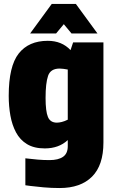

<svg xmlns="http://www.w3.org/2000/svg" viewBox="-20 -789 582 969"><path d="M281 160Q240 160 200 156.5Q160 153 134 149.5Q108 146 108 146V10Q142 14 170.5 16.5Q199 19 230 19Q274 19 298 2.5Q322 -14 322 -51V-82Q277 -40 206 -40Q152 -40 116.5 -61.5Q81 -83 61 -120.5Q41 -158 32.5 -205.5Q24 -253 24 -305Q24 -455 74.5 -519Q125 -583 221 -583Q292 -583 336 -536L349 -575H502V-70Q502 45 444.5 102.5Q387 160 281 160ZM267 -170Q278 -170 292 -173.5Q306 -177 322 -185V-438Q311 -440 300.5 -441.5Q290 -443 281 -443Q235 -443 222.5 -406Q210 -369 210 -295Q210 -227 222 -198.5Q234 -170 267 -170ZM241 -769H363L472 -620H341L302 -667L263 -620H132Z"/></svg>

Font: Protest Strike
Style: Regular
Weight: 400
Designer: Octavio Pardo
Foundry: Ashler Design
Version: Version 2.005; ttfautohint (v1.8.4.7-5d5b)